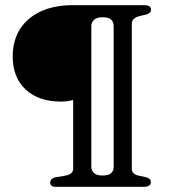

<svg xmlns="http://www.w3.org/2000/svg" viewBox="-20 -720 658 740"><path d="M418 -76V-620.5Q418 -635 408.5 -644.2Q399 -653.5 375 -653.5Q352 -653.5 342 -643.2Q332 -633 332 -620.5V-76Q332 -63.5 342 -53.5Q352 -43.5 375 -43.5Q399 -43.5 408.5 -52.8Q418 -62 418 -76ZM538 0H193Q184.5 0 179 -4.2Q173.5 -8.5 173.5 -15.5Q173.5 -24 179 -29.2Q184.5 -34.5 193.5 -36.5L234.5 -43.5Q248 -46.5 255 -53Q262 -59.5 262 -69.5V-334.5Q251.5 -332 240.8 -330.2Q230 -328.5 214.5 -328.5Q128.5 -328.5 78.8 -375Q29 -421.5 29 -502.5Q29 -562.5 56.5 -606.8Q84 -651 136 -675.5Q188 -700 260 -700H540Q549 -700 555.5 -695.8Q562 -691.5 562 -683Q562 -676 557.5 -671.5Q553 -667 545 -664.5L514 -657Q501.5 -653 494.8 -646Q488 -639 488 -628V-69.5Q488 -59.5 494.2 -53Q500.5 -46.5 512.5 -43.5L542.5 -37Q551.5 -34.5 556.5 -30.2Q561.5 -26 561.5 -18Q561.5 -9 554.2 -4.5Q547 0 538 0Z"/></svg>

Font: Fraunces 24pt
Style: Regular
Weight: 400
Version: Version 1.000;[b76b70a41]